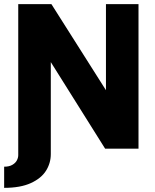

<svg xmlns="http://www.w3.org/2000/svg" viewBox="-29 -717 747 926"><path d="M59 -697H219L482 -282V-697H639V0H478L216 -417.5V26Q216 69.5 193 106.2Q170 143 119.8 166Q69.5 189 -9 189V87Q15 87 30.2 78.2Q45.5 69.5 52.2 56.8Q59 44 59 31V0Z"/></svg>

Font: HK Grotesk Black
Style: Regular
Weight: 900
Designer: Alfredo Marco Pradil
Foundry: Hanken Design Co.
Version: Version 3.001